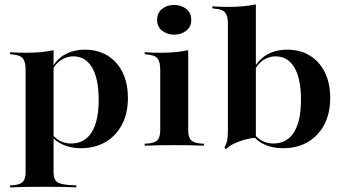

<svg xmlns="http://www.w3.org/2000/svg" viewBox="-20 -651 1545 858"><path d="M157.3 183.9Q121.8 183.9 93.1 184.3Q64.5 184.7 25 186.3V177.4L39.5 176.6Q70.2 174.2 82.3 161.3Q94.4 148.4 94.4 116.9V-208.9H219.4V116.9Q219.4 138.7 225.4 150.8Q231.5 162.9 246.4 168.1Q261.3 173.4 287.9 175.8L321 177.4V186.3Q288.7 184.7 262.9 184.3Q237.1 183.9 212.1 183.9Q187.1 183.9 157.3 183.9ZM359.7 -429Q417.7 -429 460.9 -402.4Q504 -375.8 527.8 -327.4Q551.6 -279 551.6 -212.9Q551.6 -145.2 525.4 -94.8Q499.2 -44.4 452 -16.5Q404.8 11.3 340.3 11.3Q296.8 11.3 261.7 -4.4Q226.6 -20.2 212.9 -41.1L214.5 -50.8Q225.8 -33.1 248 -21.4Q270.2 -9.7 297.6 -9.7Q358.1 -9.7 389.5 -59.7Q421 -109.7 421 -205.6Q421 -299.2 391.5 -349.2Q362.1 -399.2 307.3 -399.2Q279.8 -399.2 254 -383.5Q228.2 -367.7 209.7 -331.5L207.3 -338.7Q230.6 -385.5 269.8 -407.3Q308.9 -429 359.7 -429ZM94.4 -208.9V-340.3Q94.4 -375 82.3 -389.9Q70.2 -404.8 37.1 -407.3L25 -408.9V-417.7Q49.2 -416.1 64.5 -415.7Q79.8 -415.3 99.2 -415.3Q133.9 -415.3 162.9 -418.1Q191.9 -421 219.4 -426.6V-417.7V-208.9Z M696 -208.9V-340.3Q696 -375 683.9 -389.9Q671.8 -404.8 638.7 -407.3L626.6 -408.9V-417.7Q650.8 -416.1 666.1 -415.7Q681.5 -415.3 700.8 -415.3Q735.5 -415.3 764.5 -418.1Q793.5 -421 821 -426.6V-417.7V-208.9ZM758.9 -2.4Q723.4 -2.4 694.8 -2Q666.1 -1.6 626.6 0V-8.9L641.1 -9.7Q671.8 -12.1 683.9 -25Q696 -37.9 696 -69.4V-208.9H821V-69.4Q821 -37.9 833.5 -25Q846 -12.1 876.6 -9.7L891.1 -8.9V0Q852.4 -1.6 823.4 -2Q794.4 -2.4 758.9 -2.4ZM758.9 -496Q728.2 -496 705.2 -513.3Q682.3 -530.6 682.3 -562.1Q682.3 -594.4 704.8 -611.7Q727.4 -629 758.1 -629Q788.7 -629 811.7 -611.7Q834.7 -594.4 834.7 -562.1Q834.7 -530.6 811.7 -513.3Q788.7 -496 758.9 -496Z M1263.7 -429Q1321.8 -429 1364.9 -402.4Q1408.1 -375.8 1431.9 -327.4Q1455.6 -279 1455.6 -212.9Q1455.6 -145.2 1429.4 -94.8Q1403.2 -44.4 1356 -16.5Q1308.9 11.3 1244.4 11.3Q1200 11.3 1164.9 -4Q1129.8 -19.4 1116.1 -40.3L1118.5 -50Q1129.8 -33.1 1152 -21.4Q1174.2 -9.7 1201.6 -9.7Q1262.1 -9.7 1293.5 -59.7Q1325 -109.7 1325 -205.6Q1325 -299.2 1295.6 -349.2Q1266.1 -399.2 1211.3 -399.2Q1183.9 -399.2 1158.1 -383.5Q1132.3 -367.7 1113.7 -331.5L1111.3 -338.7Q1134.7 -385.5 1173.8 -407.3Q1212.9 -429 1263.7 -429ZM998.4 -208.9V-545.2Q998.4 -579.8 986.3 -594.8Q974.2 -609.7 941.1 -612.1L929 -613.7V-622.6Q953.2 -621 968.5 -620.6Q983.9 -620.2 1003.2 -620.2Q1037.9 -620.2 1066.9 -623Q1096 -625.8 1123.4 -631.5V-622.6V-208.9ZM1123.4 -35.5Q1100 -33.9 1074.2 -27Q1048.4 -20.2 1026.2 -9.3Q1004 1.6 989.5 15.3L983.1 8.1Q988.7 -1.6 992.3 -12.9Q996 -24.2 997.2 -38.7Q998.4 -53.2 998.4 -73.4V-208.9H1123.4V0Z"/></svg>

Font: Playfair 144pt SemiExpanded ExtraBold
Style: Regular
Weight: 800
Width: 6
Designer: Claus Eggers Sørensen
Foundry: Claus Eggers Sørensen
Version: Version 2.203